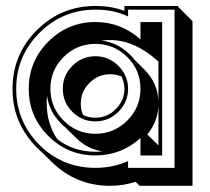

<svg xmlns="http://www.w3.org/2000/svg" viewBox="-20 -554 696 636"><path d="M504.9 -72.3V-205.1Q502.9 -150.4 467.8 -108.9ZM295.9 -51.3Q307.6 -51.3 319.3 -52.7Q269 -60.1 231.4 -97.7L197.3 -131.3Q189 -137.7 181.6 -145.5Q142.1 -185.5 135.7 -237.8Q134.8 -231 134.8 -224.4Q134.8 -217.8 134.8 -210.9Q134.8 -144.5 169.9 -92.8Q223.6 -51.3 295.9 -51.3ZM459 -322.8Q502.9 -278.8 504.9 -217.3V-350.1Q426.3 -421.4 344.7 -421.4Q337.4 -421.4 330.3 -420.9Q323.2 -420.4 316.4 -419.4Q368.7 -413.6 409.7 -374Q414.1 -369.6 418 -365.2Q421.9 -360.8 425.8 -356ZM295.9 -164.1Q335 -164.1 363.3 -192.4Q392.1 -221.2 392.1 -259.8Q392.1 -271 389.6 -280.8Q387.2 -290.5 382.8 -300.3Q365.7 -308.1 344.7 -308.1Q305.2 -308.1 276.4 -279.3Q247.6 -250.5 247.6 -210.9Q247.6 -189.9 254.9 -173.3Q272.9 -164.1 295.9 -164.1ZM122.1 -46.4Q111.8 -55.2 101.6 -65.4Q62 -106 41.7 -154.1Q21.5 -202.1 21.5 -259.8Q21.5 -373.5 101.6 -453.6Q182.1 -534.2 295.9 -534.2Q323.2 -534.2 346.2 -530.3Q369.1 -526.4 392.1 -518.1V-534.2H570.3V-531.2L617.7 -483.9V61.5H442.4L429.2 48.3Q408.7 54.7 387.7 58.1Q366.7 61.5 344.7 61.5Q231.9 61.5 151.4 -17.6ZM295.9 -39.1Q204.6 -39.1 139.9 -103.8Q75.2 -168.5 75.2 -259.8Q75.2 -351.1 139.9 -416Q204.6 -481 295.9 -481Q381.3 -481 445.3 -423.3V-481H517.1V-39.1H445.3V-96.7Q381.3 -39.1 295.9 -39.1ZM295.9 -110.8Q357.4 -110.8 401.4 -154.5Q445.3 -198.2 445.3 -259.8Q445.3 -321.8 401.4 -365.2Q357.4 -408.7 295.9 -408.7Q234.4 -408.7 190.7 -365.2Q147 -321.8 147 -259.8Q147 -198.2 190.7 -154.5Q234.4 -110.8 295.9 -110.8ZM295.9 -151.9Q251.5 -151.9 219.7 -183.6Q188 -215.3 188 -259.8Q188 -304.2 219.7 -335.9Q251.5 -367.7 295.9 -367.7Q340.3 -367.7 372.1 -335.9Q404.3 -303.7 404.3 -259.8Q404.3 -215.8 372.1 -183.6Q340.3 -151.9 295.9 -151.9ZM295.9 2Q354.5 2 404.3 -20.5V2H558.1V-522H404.3V-499.5Q377.9 -511.7 352.3 -516.8Q326.7 -522 295.9 -522Q187.5 -522 110.4 -444.8Q33.7 -368.2 33.7 -259.8Q33.7 -151.9 110.4 -74.2Q187 2 295.9 2Z"/></svg>

Font: Gondrin
Style: Regular
Weight: 400
Designer: Peter Wiegel, original typeface by Carl Albert Fahrenwaldt 1901
Foundry: Peter Wiegel
Version: Version 1.000 2010 initial release